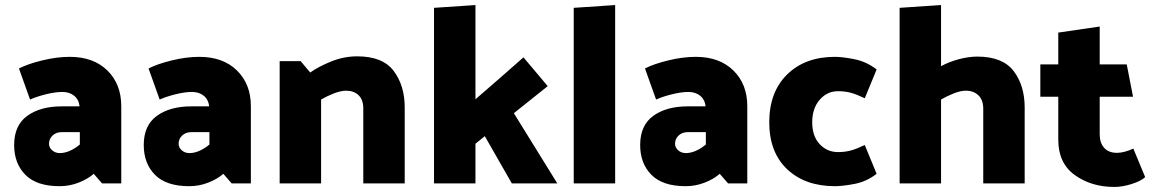

<svg xmlns="http://www.w3.org/2000/svg" viewBox="-20 -726 4563 760"><path d="M217 -120Q236 -120 256.5 -129Q277 -138 296 -154V-203H225Q202 -203 188 -189.5Q174 -176 174 -157Q174 -142 186.5 -131Q199 -120 217 -120ZM256 -501Q350 -501 405 -447Q460 -393 460 -306V0H384L351 -38Q327 -17 291 -3Q255 11 216 11Q125 11 80.5 -34Q36 -79 36 -152Q36 -230 88 -267.5Q140 -305 224 -305H295Q292 -332 273.5 -347Q255 -362 227 -362Q199 -362 162.5 -353Q126 -344 99 -332L55 -455Q90 -473 147.5 -487Q205 -501 256 -501Z M730 -120Q749 -120 769.5 -129Q790 -138 809 -154V-203H738Q715 -203 701 -189.5Q687 -176 687 -157Q687 -142 699.5 -131Q712 -120 730 -120ZM769 -501Q863 -501 918 -447Q973 -393 973 -306V0H897L864 -38Q840 -17 804 -3Q768 11 729 11Q638 11 593.5 -34Q549 -79 549 -152Q549 -230 601 -267.5Q653 -305 737 -305H808Q805 -332 786.5 -347Q768 -362 740 -362Q712 -362 675.5 -353Q639 -344 612 -332L568 -455Q603 -473 660.5 -487Q718 -501 769 -501Z M1394 -503Q1495 -503 1538.5 -445Q1582 -387 1582 -301V0H1418V-297Q1418 -331 1399.5 -349Q1381 -367 1350 -367Q1329 -367 1301 -356Q1273 -345 1251 -332V0H1087V-484H1170L1208 -439Q1240 -462 1290.5 -482.5Q1341 -503 1394 -503Z M1862 -706V-333Q1909 -374 1957 -415.5Q2005 -457 2052 -499Q2076 -470 2100.5 -441.5Q2125 -413 2148 -385L2014 -278L2186 0H2006L1899 -187Q1890 -180 1880.5 -172Q1871 -164 1862 -157V0H1698V-695Z M2415 -706V0H2251V-695Z M2695 -120Q2714 -120 2734.5 -129Q2755 -138 2774 -154V-203H2703Q2680 -203 2666 -189.5Q2652 -176 2652 -157Q2652 -142 2664.5 -131Q2677 -120 2695 -120ZM2734 -501Q2828 -501 2883 -447Q2938 -393 2938 -306V0H2862L2829 -38Q2805 -17 2769 -3Q2733 11 2694 11Q2603 11 2558.5 -34Q2514 -79 2514 -152Q2514 -230 2566 -267.5Q2618 -305 2702 -305H2773Q2770 -332 2751.5 -347Q2733 -362 2705 -362Q2677 -362 2640.5 -353Q2604 -344 2577 -332L2533 -455Q2568 -473 2625.5 -487Q2683 -501 2734 -501Z M3297 -365Q3254 -365 3224.5 -331Q3195 -297 3195 -242Q3195 -187 3224.5 -155.5Q3254 -124 3297 -124Q3325 -124 3348.5 -130.5Q3372 -137 3403 -152L3450 -38Q3410 -7 3362.5 2Q3315 11 3285 11Q3167 11 3096 -56Q3025 -123 3025 -242Q3025 -362 3096 -431.5Q3167 -501 3285 -501Q3315 -501 3362.5 -491.5Q3410 -482 3450 -451L3403 -337Q3372 -352 3349 -358.5Q3326 -365 3297 -365Z M3848 -502Q3949 -502 3992.5 -444.5Q4036 -387 4036 -301V0H3872V-296Q3872 -330 3853 -348.5Q3834 -367 3803 -367Q3782 -367 3754.5 -356Q3727 -345 3705 -332V0H3541V-695L3705 -706V-464Q3736 -481 3775 -491.5Q3814 -502 3848 -502Z M4391 14Q4300 14 4234.5 -33Q4169 -80 4169 -173V-343H4098V-471H4169V-597L4333 -621V-471H4440L4465 -343H4333V-194Q4333 -161 4350.5 -141Q4368 -121 4402 -121Q4415 -121 4432.5 -125.5Q4450 -130 4466 -138L4513 -25Q4496 -9 4459 2.5Q4422 14 4391 14Z"/></svg>

Font: Palanquin Dark SemiBold
Style: Regular
Weight: 600
Designer: Pria Ravichandran
Version: Version 1.001